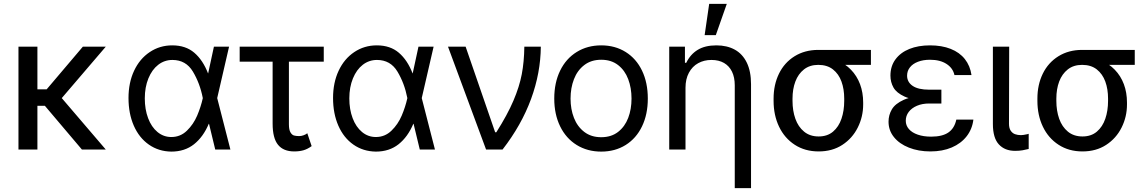

<svg xmlns="http://www.w3.org/2000/svg" viewBox="-20 -771 5920 990"><path d="M172.9 0H75.2V-530.3H172.9ZM264.6 -225.6H141.6L126 -310.5H220.7L407.2 -530.3H525.4ZM208 -229.5 270.5 -297.9 525.4 0H402.3Z M642.6 -265.6Q642.6 -344.7 671.4 -406.2Q700.2 -467.8 752 -502.4Q803.7 -537.1 868.2 -537.1Q937.5 -537.1 981.9 -499Q1026.4 -460.9 1052.7 -392.6H1085L1099.6 -266.6L1168 0H1089.8L1025.4 -266.6Q1010.7 -341.8 974.6 -401.9Q938.5 -461.9 869.1 -461.9Q828.1 -461.9 795.9 -437Q763.7 -412.1 745.1 -366.7Q726.6 -321.3 726.6 -263.7Q726.6 -207 743.7 -161.6Q760.7 -116.2 792 -90.3Q823.2 -64.5 863.3 -64.5Q910.2 -64.5 943.8 -97.2Q977.5 -129.9 996.6 -174.8Q1015.6 -219.7 1025.4 -263.7L1083 -530.3H1161.1L1099.6 -263.7L1085 -132.8H1056.6Q1028.3 -65.4 980.5 -27.3Q932.6 10.7 863.3 10.7Q797.9 9.8 747.6 -25.4Q697.3 -60.5 669.9 -123Q642.6 -185.5 642.6 -265.6Z M1649.4 -453.1H1215.8V-530.3H1649.4ZM1469.7 -530.3V-129.9Q1469.7 -102.5 1477.5 -88.9Q1485.4 -75.2 1496.1 -72.3Q1506.8 -69.3 1522.5 -69.3Q1534.2 -69.3 1545.9 -73.7Q1557.6 -78.1 1564.5 -84L1586.9 -17.6Q1565.4 -2 1544.4 3.9Q1523.4 9.8 1497.1 9.8Q1441.4 9.8 1413.6 -24.4Q1385.7 -58.6 1385.7 -133.8V-530.3Z M1697.3 -265.6Q1697.3 -344.7 1726.1 -406.2Q1754.9 -467.8 1806.6 -502.4Q1858.4 -537.1 1922.9 -537.1Q1992.2 -537.1 2036.6 -499Q2081.1 -460.9 2107.4 -392.6H2139.6L2154.3 -266.6L2222.7 0H2144.5L2080.1 -266.6Q2065.4 -341.8 2029.3 -401.9Q1993.2 -461.9 1923.8 -461.9Q1882.8 -461.9 1850.6 -437Q1818.4 -412.1 1799.8 -366.7Q1781.2 -321.3 1781.2 -263.7Q1781.2 -207 1798.3 -161.6Q1815.4 -116.2 1846.7 -90.3Q1877.9 -64.5 1918 -64.5Q1964.8 -64.5 1998.5 -97.2Q2032.2 -129.9 2051.3 -174.8Q2070.3 -219.7 2080.1 -263.7L2137.7 -530.3H2215.8L2154.3 -263.7L2139.6 -132.8H2111.3Q2083 -65.4 2035.2 -27.3Q1987.3 10.7 1918 10.7Q1852.5 9.8 1802.2 -25.4Q1752 -60.5 1724.6 -123Q1697.3 -185.5 1697.3 -265.6Z M2290 -530.3H2380.9L2533.2 -88.9H2539.1Q2596.7 -179.7 2627.4 -252Q2658.2 -324.2 2670.4 -388.2Q2682.6 -452.1 2683.6 -530.3H2768.6Q2767.6 -395.5 2718.3 -260.7Q2668.9 -126 2571.3 0H2486.3Z M2837.9 -262.7Q2837.9 -344.7 2868.2 -406.7Q2898.4 -468.8 2953.6 -502.9Q3008.8 -537.1 3080.1 -537.1Q3151.4 -537.1 3206.1 -502.9Q3260.7 -468.8 3290.5 -406.7Q3320.3 -344.7 3320.3 -262.7Q3320.3 -181.6 3290.5 -119.6Q3260.7 -57.6 3206.1 -23.4Q3151.4 10.7 3080.1 10.7Q3008.8 10.7 2953.6 -23.4Q2898.4 -57.6 2868.2 -119.6Q2837.9 -181.6 2837.9 -262.7ZM3236.3 -262.7Q3236.3 -317.4 3219.2 -362.8Q3202.1 -408.2 3167 -435.5Q3131.8 -462.9 3080.1 -462.9Q3028.3 -462.9 2992.7 -435.5Q2957 -408.2 2939.5 -362.8Q2921.9 -317.4 2921.9 -262.7Q2921.9 -208 2939.5 -163.1Q2957 -118.2 2992.7 -90.8Q3028.3 -63.5 3080.1 -63.5Q3131.8 -63.5 3167 -90.8Q3202.1 -118.2 3219.2 -163.1Q3236.3 -208 3236.3 -262.7Z M3514.6 0H3430.7V-530.3H3511.7V-447.3H3518.6Q3539.1 -490.2 3577.1 -513.7Q3615.2 -537.1 3673.8 -537.1Q3728.5 -537.1 3768.6 -515.1Q3808.6 -493.2 3830.6 -448.2Q3852.5 -403.3 3852.5 -336.9V199.2H3768.6V-331.1Q3768.6 -372.1 3754.4 -401.4Q3740.2 -430.7 3713.4 -446.3Q3686.5 -461.9 3648.4 -461.9Q3610.4 -461.9 3580.1 -445.3Q3549.8 -428.7 3532.2 -396Q3514.6 -363.3 3514.6 -318.4ZM3636.7 -751H3727.5L3670.9 -589.8H3613.3Z M4199.2 -513.7Q4210 -512.7 4219.7 -507.3Q4229.5 -502 4242.2 -491.2Q4249 -486.3 4257.3 -481Q4265.6 -475.6 4275.4 -470.2Q4285.2 -464.8 4294.9 -460Q4336.9 -443.4 4367.7 -411.6Q4398.4 -379.9 4414.6 -336.9Q4430.7 -293.9 4430.7 -242.2V-232.4Q4430.7 -168.9 4402.8 -113.3Q4375 -57.6 4323.2 -23.9Q4271.5 9.8 4201.2 9.8Q4130.9 9.8 4078.1 -24.4Q4025.4 -58.6 3997.1 -117.7Q3968.8 -176.8 3968.8 -251V-262.7Q3968.8 -334 3996.6 -391.1Q4024.4 -448.2 4077.1 -481Q4129.9 -513.7 4199.2 -513.7ZM4201.2 -67.4Q4246.1 -67.4 4275.4 -92.3Q4304.7 -117.2 4318.8 -158.7Q4333 -200.2 4333 -251V-262.7Q4333 -311.5 4318.8 -350.6Q4304.7 -389.6 4274.9 -413.1Q4245.1 -436.5 4199.2 -436.5Q4155.3 -436.5 4125.5 -413.1Q4095.7 -389.6 4081.1 -350.6Q4066.4 -311.5 4066.4 -262.7V-251Q4066.4 -200.2 4081.1 -158.7Q4095.7 -117.2 4126 -92.3Q4156.2 -67.4 4201.2 -67.4ZM4470.7 -436.5H4199.2V-513.7H4470.7Z M4834 -276.4V-237.3H4770.5Q4735.4 -237.3 4708 -225.6Q4680.7 -213.9 4665.5 -193.8Q4650.4 -173.8 4650.4 -148.4Q4650.4 -124 4666.5 -105.5Q4682.6 -86.9 4712.4 -76.7Q4742.2 -66.4 4781.2 -66.4Q4838.9 -66.4 4870.1 -87.9Q4901.4 -109.4 4911.1 -154.3H4999Q4993.2 -105.5 4964.4 -68.4Q4935.5 -31.2 4887.7 -10.7Q4839.8 9.8 4777.3 9.8Q4715.8 9.8 4666.5 -9.8Q4617.2 -29.3 4589.4 -64Q4561.5 -98.6 4561.5 -143.6Q4561.5 -177.7 4578.6 -207Q4595.7 -236.3 4640.1 -256.3Q4684.6 -276.4 4761.7 -276.4ZM4571.3 -380.9Q4571.3 -429.7 4597.2 -464.8Q4623 -500 4668.9 -518.6Q4714.8 -537.1 4775.4 -537.1Q4835.9 -537.1 4881.8 -519Q4927.7 -501 4955.1 -466.3Q4982.4 -431.6 4989.3 -383.8H4901.4Q4893.6 -419.9 4860.4 -441.4Q4827.1 -462.9 4775.4 -462.9Q4740.2 -462.9 4713.4 -452.6Q4686.5 -442.4 4671.9 -423.8Q4657.2 -405.3 4657.2 -380.9Q4657.2 -347.7 4686 -328.1Q4714.8 -308.6 4770.5 -308.6H4834V-253.9H4761.7Q4686.5 -253.9 4644.5 -272.9Q4602.5 -292 4586.9 -319.8Q4571.3 -347.7 4571.3 -380.9Z M5183.6 -530.3 5182.6 -132.8Q5182.6 -110.4 5191.4 -97.2Q5200.2 -84 5213.9 -79.1Q5227.5 -74.2 5244.1 -74.2Q5255.9 -74.2 5277.3 -79.1Q5283.2 -81.1 5284.2 -81.1V-2.9Q5268.6 1 5252.4 3.9Q5236.3 6.8 5213.9 6.8Q5161.1 6.8 5130.4 -26.4Q5099.6 -59.6 5099.6 -131.8V-530.3Z M5559.6 -513.7Q5570.3 -512.7 5580.1 -507.3Q5589.8 -502 5602.5 -491.2Q5609.4 -486.3 5617.7 -481Q5626 -475.6 5635.7 -470.2Q5645.5 -464.8 5655.3 -460Q5697.3 -443.4 5728 -411.6Q5758.8 -379.9 5774.9 -336.9Q5791 -293.9 5791 -242.2V-232.4Q5791 -168.9 5763.2 -113.3Q5735.4 -57.6 5683.6 -23.9Q5631.8 9.8 5561.5 9.8Q5491.2 9.8 5438.5 -24.4Q5385.7 -58.6 5357.4 -117.7Q5329.1 -176.8 5329.1 -251V-262.7Q5329.1 -334 5356.9 -391.1Q5384.8 -448.2 5437.5 -481Q5490.2 -513.7 5559.6 -513.7ZM5561.5 -67.4Q5606.4 -67.4 5635.7 -92.3Q5665 -117.2 5679.2 -158.7Q5693.4 -200.2 5693.4 -251V-262.7Q5693.4 -311.5 5679.2 -350.6Q5665 -389.6 5635.3 -413.1Q5605.5 -436.5 5559.6 -436.5Q5515.6 -436.5 5485.8 -413.1Q5456.1 -389.6 5441.4 -350.6Q5426.8 -311.5 5426.8 -262.7V-251Q5426.8 -200.2 5441.4 -158.7Q5456.1 -117.2 5486.3 -92.3Q5516.6 -67.4 5561.5 -67.4ZM5831.1 -436.5H5559.6V-513.7H5831.1Z"/></svg>

Font: WEMIX Pretendard Variable
Style: Regular
Weight: 400
Designer: Base glyphs from Inter by Rasmus Andersson; Hangeul glyphs from Noto Sans CJK(Source Han Sans) by Jang Soo-young and Kan
Foundry: Kil Hyung-jin
Version: Version 1.000;Glyphs 3.2 (3208)